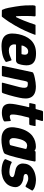

<svg xmlns="http://www.w3.org/2000/svg" viewBox="1012 -1628 622 2686"><g transform="rotate(90 1323.0 -285.0)"><path d="M128 0Q120 0 117 -6Q98 -47 89 -95Q80 -143 72 -190Q59 -270 56 -328Q53 -386 54 -432Q55 -449 58 -460.5Q61 -472 72 -472H195Q203 -472 206.5 -467Q210 -462 209 -457Q205 -429 204.5 -400.5Q204 -372 204 -332Q204 -302 204 -280.5Q204 -259 205 -241.5Q206 -224 207 -206Q208 -196 213.5 -196.5Q219 -197 223 -206Q232 -223 241.5 -245.5Q251 -268 268 -308Q285 -352 301 -395Q317 -438 325 -466Q328 -471 331 -471H463Q469 -471 467 -464Q442 -396 410.5 -326.5Q379 -257 338 -186Q314 -143 284.5 -98.5Q255 -54 217 -5Q212 1 207 1Z M459 -237Q469 -283 488 -326Q507 -369 538.5 -403.5Q570 -438 616.5 -458Q663 -478 728 -478Q795 -478 831 -459.5Q867 -441 881 -410.5Q895 -380 894 -343.5Q893 -307 885 -271Q876 -228 862 -213Q848 -198 827 -198H612Q605 -198 604 -195.5Q603 -193 601 -186Q598 -162 606.5 -142Q615 -122 634.5 -110Q654 -98 684 -98Q719 -98 750.5 -109Q782 -120 794 -126Q810 -134 817.5 -135.5Q825 -137 830 -119L844 -72Q849 -58 844.5 -53.5Q840 -49 826 -41Q786 -16 731 -5.5Q676 5 626 5Q559 5 520.5 -14Q482 -33 465.5 -66.5Q449 -100 449 -144Q449 -188 459 -237ZM742 -295Q746 -314 745 -327.5Q744 -341 738.5 -350Q733 -359 723.5 -363.5Q714 -368 700 -368Q684 -368 671.5 -362Q659 -356 649.5 -346Q640 -336 633 -324Q626 -312 621 -300Q616 -284 616.5 -279.5Q617 -275 621 -275Q648 -275 675.5 -275Q703 -275 730 -275Q737 -275 738.5 -278.5Q740 -282 742 -295Z M916 0Q912 0 906 -2.5Q900 -5 902 -15Q924 -117 945.5 -218.5Q967 -320 989 -422Q991 -434 1000 -439Q1009 -444 1034 -452Q1047 -456 1074 -461.5Q1101 -467 1132 -471.5Q1163 -476 1187 -476Q1250 -476 1287 -458Q1324 -440 1340.5 -408.5Q1357 -377 1357.5 -336.5Q1358 -296 1348 -250Q1341 -216 1331.5 -177.5Q1322 -139 1311 -100.5Q1300 -62 1288 -28Q1281 -7 1276 -3.5Q1271 0 1255 0H1144Q1134 0 1137 -11Q1138 -16 1144.5 -40Q1151 -64 1159.5 -97.5Q1168 -131 1177 -164.5Q1186 -198 1192 -221.5Q1198 -245 1199 -248Q1211 -299 1208 -323.5Q1205 -348 1192 -355.5Q1179 -363 1159 -363Q1149 -363 1145 -363Q1141 -363 1136 -362Q1128 -361 1123.5 -354Q1119 -347 1116 -334Q1101 -261 1084 -181.5Q1067 -102 1049 -20Q1048 -14 1045.5 -7Q1043 0 1035 0Z M1558 0Q1488 0 1460 -29Q1432 -58 1431 -110Q1432 -152 1440.5 -195.5Q1449 -239 1458 -282Q1464 -310 1468 -329Q1472 -348 1479 -373Q1482 -383 1472 -383H1434Q1425 -383 1423 -385Q1421 -387 1423 -399L1435 -455Q1438 -469 1441 -470.5Q1444 -472 1456 -472H1495Q1503 -472 1505.5 -476.5Q1508 -481 1510 -491L1529 -562Q1533 -576 1546 -576H1660Q1666 -576 1670.5 -572Q1675 -568 1673 -562L1653 -490Q1649 -477 1650 -474.5Q1651 -472 1657 -472H1730Q1742 -472 1743.5 -469.5Q1745 -467 1742 -453L1731 -400Q1729 -389 1724.5 -386Q1720 -383 1709 -383H1637Q1630 -383 1627 -379.5Q1624 -376 1622 -368Q1617 -345 1611 -320.5Q1605 -296 1598 -270Q1591 -237 1586 -203.5Q1581 -170 1582 -140Q1583 -124 1591.5 -117.5Q1600 -111 1612 -111Q1623 -111 1634 -114.5Q1645 -118 1652 -120Q1666 -128 1669 -125Q1672 -122 1674 -111L1679 -42Q1683 -28 1643 -14Q1630 -10 1616 -6.5Q1602 -3 1587.5 -1.5Q1573 0 1558 0Z M1931 6Q1831 6 1787 -51Q1743 -108 1771 -229Q1788 -305 1817 -353Q1846 -401 1882.5 -428Q1919 -455 1957.5 -465.5Q1996 -476 2033 -476Q2054 -476 2070 -469Q2086 -462 2091 -455L2093 -461Q2096 -469 2100 -470.5Q2104 -472 2112 -472H2224Q2240 -472 2239 -458Q2235 -433 2226 -390Q2217 -347 2205 -296.5Q2193 -246 2180.5 -196.5Q2168 -147 2156 -108Q2144 -69 2136 -52Q2130 -39 2122.5 -32.5Q2115 -26 2089 -18Q2070 -11 2026 -2.5Q1982 6 1931 6ZM1958 -106Q1967 -106 1975 -107Q1983 -108 1990 -109.5Q1997 -111 2001 -112Q2006 -113 2008.5 -116Q2011 -119 2013 -126Q2018 -147 2023.5 -168Q2029 -189 2034 -209.5Q2039 -230 2044 -250.5Q2049 -271 2053.5 -290.5Q2058 -310 2063 -329Q2065 -336 2063 -340Q2061 -344 2056 -345Q2049 -347 2037.5 -350.5Q2026 -354 2016 -354Q2006 -354 1993 -349.5Q1980 -345 1967 -332.5Q1954 -320 1942 -295Q1930 -270 1921 -228Q1905 -158 1917.5 -132Q1930 -106 1958 -106Z M2239 -127Q2244 -140 2251.5 -138.5Q2259 -137 2265 -132Q2280 -123 2301.5 -117Q2323 -111 2345.5 -108Q2368 -105 2387 -105Q2405 -105 2419 -108.5Q2433 -112 2443 -119.5Q2453 -127 2457 -140Q2459 -148 2456.5 -155.5Q2454 -163 2437.5 -170.5Q2421 -178 2381 -185Q2362 -188 2339.5 -195.5Q2317 -203 2298.5 -219Q2280 -235 2271.5 -263Q2263 -291 2272 -336Q2282 -382 2315.5 -413Q2349 -444 2398 -460.5Q2447 -477 2502 -477Q2519 -477 2544.5 -473Q2570 -469 2595.5 -460.5Q2621 -452 2637 -437Q2646 -430 2646 -426Q2646 -422 2641 -414L2599 -341Q2592 -327 2576 -334Q2562 -342 2545 -350Q2528 -358 2510.5 -363.5Q2493 -369 2478 -369Q2451 -369 2434 -361.5Q2417 -354 2414 -340Q2412 -329 2417.5 -320.5Q2423 -312 2436 -307.5Q2449 -303 2468 -302Q2486 -301 2511 -293Q2536 -285 2558 -269Q2580 -253 2591.5 -225Q2603 -197 2594 -155Q2581 -94 2543 -59Q2505 -24 2457.5 -9.5Q2410 5 2366 5Q2347 5 2317.5 1Q2288 -3 2259.5 -12.5Q2231 -22 2213 -37Q2204 -44 2208 -54Z"/></g></svg>

Font: Glory ExtraBold
Style: Italic
Weight: 800
Italic angle: -12°
Version: Version 1.011